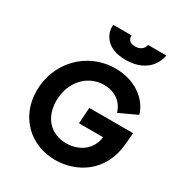

<svg xmlns="http://www.w3.org/2000/svg" viewBox="-230 -1175 1268 1348"><g transform="rotate(30 404.5 -501.0)"><path d="M490 -844C639 -844 710 -928 724 -1014H577C569 -979 542 -959 501 -959C461 -959 442 -979 442 -1011C442 -1012 442 -1013 442 -1014H294C294 -1009 293 -1004 293 -999C293 -935 338 -844 490 -844ZM411 12C591 12 765 -99 786 -326L795 -425H440L431 -295H626V-293C614 -189 525 -128 422 -128C298 -128 214 -216 214 -353C214 -502 314 -617 451 -617C544 -617 605 -564 626 -492L768 -558C738 -667 622 -757 463 -757C232 -757 59 -572 59 -346C59 -127 220 12 411 12Z"/></g></svg>

Font: Plus Jakarta Sans ExtraBold
Style: Italic
Weight: 800
Italic angle: -8°
Designer: Gumpita Rahayu
Foundry: Tokotype
Version: Version 2.071;gftools[0.9.30]